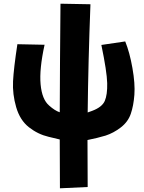

<svg xmlns="http://www.w3.org/2000/svg" viewBox="-20 -718 778 1038"><path d="M453 39Q453 161 454 293L304 300Q303 163 303 36Q300 35 242.5 21.5Q185 8 136.5 -30Q88 -68 67.5 -138.5Q47 -209 50.5 -278.5Q54 -348 74 -479L221 -476Q192 -344 199.5 -262Q207 -180 246 -147Q276 -120 303 -111Q304 -385 307 -698L469 -695Q457 -383 454 -110Q464 -113 479 -119Q532 -139 546.5 -172.5Q561 -206 559.5 -268.5Q558 -331 528 -475L657 -494Q681 -435 696 -350Q711 -265 706.5 -205.5Q702 -146 687 -102.5Q672 -59 633 -29Q594 1 551 15Q508 28 453 39Z"/></svg>

Font: KN Bobohei
Style: Bold
Weight: 700
Designer: Kingnam Type Foundry
Version: Version 1.710;March 18, 2023